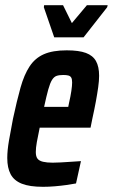

<svg xmlns="http://www.w3.org/2000/svg" viewBox="-20 -712 435 740"><path d="M146 8Q94 8 64 -4Q34 -16 21 -40.5Q8 -65 8 -103Q8 -132 14.5 -170Q21 -208 30 -254Q45 -324 59 -374Q73 -424 94 -456Q115 -488 149 -503Q183 -518 237 -518Q284 -518 311 -508Q338 -498 350 -476.5Q362 -455 362 -420Q362 -401 358.5 -376Q355 -351 349.5 -321Q344 -291 336 -255L329 -220H133Q126 -187 122 -164.5Q118 -142 118 -126Q118 -109 124.5 -100.5Q131 -92 146 -88.5Q161 -85 183 -85Q195 -85 214 -86Q233 -87 254 -88.5Q275 -90 292 -91L273 -5Q258 -2 236.5 1Q215 4 191.5 6Q168 8 146 8ZM150 -300H243L246 -315Q252 -341 255 -361.5Q258 -382 258 -394Q258 -407 254.5 -413Q251 -419 243.5 -421Q236 -423 224 -423Q208 -423 198 -419.5Q188 -416 180.5 -404Q173 -392 166 -367Q159 -342 150 -300ZM189 -568 149 -684 150 -692H223L257 -623L315 -692H395L393 -684L302 -568Z"/></svg>

Font: Saira ExtraCondensed
Style: Bold Italic
Weight: 700
Width: 2
Italic angle: -12°
Designer: Hector Gatti with collaboration of the Omnibus-Type team
Foundry: Omnibus-Type
Version: Version 1.101